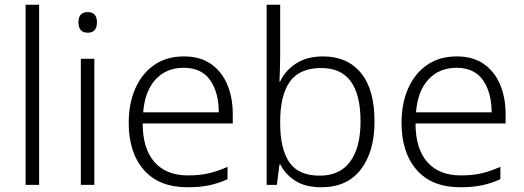

<svg xmlns="http://www.w3.org/2000/svg" viewBox="-20 -780 2209 810"><path d="M145 0H88V-760H145Z M350 -729Q389 -729 389 -686Q389 -642 350 -642Q311 -642 311 -686Q311 -729 350 -729ZM378 -532V0H321V-532Z M756 -542Q824 -542 869.5 -510.5Q915 -479 938.5 -424Q962 -369 962 -298V-259H582Q582 -153 631.5 -96.5Q681 -40 773 -40Q822 -40 859 -48.5Q896 -57 940 -76V-24Q900 -6 861 2Q822 10 771 10Q651 10 587 -63Q523 -136 523 -262Q523 -343 550.5 -406Q578 -469 630 -505.5Q682 -542 756 -542ZM755 -494Q682 -494 636.5 -445Q591 -396 584 -306H903Q903 -390 866.5 -442Q830 -494 755 -494Z M1162 -550Q1162 -521 1161 -488.5Q1160 -456 1159 -436H1162Q1182 -481 1228 -511.5Q1274 -542 1343 -542Q1445 -542 1502.5 -472.5Q1560 -403 1560 -267Q1560 -141 1502.5 -65.5Q1445 10 1335 10Q1268 10 1225.5 -17.5Q1183 -45 1163 -86H1159L1148 0H1105V-760H1162ZM1336 -493Q1243 -493 1202.5 -435Q1162 -377 1162 -267V-260Q1162 -152 1200.5 -95.5Q1239 -39 1329 -39Q1414 -39 1457.5 -98.5Q1501 -158 1501 -268Q1501 -493 1336 -493Z M1907 -542Q1975 -542 2020.5 -510.5Q2066 -479 2089.5 -424Q2113 -369 2113 -298V-259H1733Q1733 -153 1782.5 -96.5Q1832 -40 1924 -40Q1973 -40 2010 -48.5Q2047 -57 2091 -76V-24Q2051 -6 2012 2Q1973 10 1922 10Q1802 10 1738 -63Q1674 -136 1674 -262Q1674 -343 1701.5 -406Q1729 -469 1781 -505.5Q1833 -542 1907 -542ZM1906 -494Q1833 -494 1787.5 -445Q1742 -396 1735 -306H2054Q2054 -390 2017.5 -442Q1981 -494 1906 -494Z"/></svg>

Font: Noto Sans Cherokee Light
Style: Regular
Weight: 300
Designer: Monotype Design Team
Foundry: Monotype Imaging Inc.
Version: Version 2.001; ttfautohint (v1.8.4.7-5d5b)